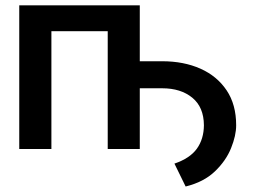

<svg xmlns="http://www.w3.org/2000/svg" viewBox="-20 -548 942 706"><path d="M494 -528.4V-322.8H576.3Q655.5 -322.8 717 -295.5Q778.4 -268.1 813.4 -215.7Q848.4 -163.4 848.4 -87.4Q848.4 -49.7 829.7 -3.4Q811.1 43 770.2 82.2Q729.4 121.4 662.6 137.8L621.4 53.6Q678.6 34.1 704 -1.4Q729.4 -36.9 729.8 -87.4Q729.4 -154.1 687.1 -188.7Q644.9 -223.4 576.3 -223.4H494V0H376.1V-433.2H169V0H50.8V-528.4Z"/></svg>

Font: Interface Medium
Style: Regular
Weight: 500
Designer: Rasmus Andersson
Foundry: rsms
Version: Version 1.8